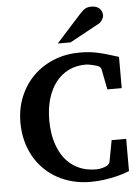

<svg xmlns="http://www.w3.org/2000/svg" viewBox="-62 -977 759 1040"><g transform="rotate(-5 318.0 -456.5)"><path d="M600.1 -23.9Q590.8 -20 571 -13.4Q551.3 -6.8 523.4 -0.2Q495.6 6.3 461.2 11.2Q426.8 16.1 388.2 16.1Q336.9 16.1 291 4.4Q245.1 -7.3 206.1 -29.3Q167 -51.3 135.7 -82.5Q104.5 -113.8 82.5 -153.1Q60.5 -192.4 48.8 -238.5Q37.1 -284.7 37.1 -335.9Q37.1 -414.1 64.2 -478.5Q91.3 -543 138.7 -589.4Q186 -635.7 250.5 -661.4Q314.9 -687 389.2 -687Q417.5 -687 440.9 -684.6Q464.4 -682.1 488 -677Q511.7 -671.9 538.3 -664.1Q564.9 -656.2 600.1 -645V-475.1H522L500 -586.9Q500 -589.4 496.1 -595Q492.2 -600.6 486.8 -603Q482.9 -605 474.9 -607.7Q466.8 -610.4 456.8 -612.8Q446.8 -615.2 436 -617.2Q425.3 -619.1 416 -619.1Q364.7 -619.1 323.5 -598.9Q282.2 -578.6 253.4 -541.3Q224.6 -503.9 209.2 -451.4Q193.8 -398.9 193.8 -334Q193.8 -298.8 199.2 -264.2Q204.6 -229.5 216.1 -197.8Q227.5 -166 245.8 -138.9Q264.2 -111.8 289.6 -91.8Q314.9 -71.8 348.4 -60.3Q381.8 -48.8 423.8 -48.8Q442.4 -48.8 458 -53.5Q473.6 -58.1 481.9 -62Q485.8 -63.5 491.7 -70.1Q497.6 -76.7 499 -81.1L521 -199.2H600.1ZM533.7 -876.5Q533.7 -871.6 531.5 -865.5Q529.3 -859.4 525.9 -853.5Q522.5 -847.7 517.6 -842.5Q512.7 -837.4 507.8 -834.5L345.7 -746.1H275.9L412.6 -897.5Q421.4 -906.7 428.5 -912.8Q435.5 -918.9 442.6 -922.6Q449.7 -926.3 457.5 -927.7Q465.3 -929.2 475.6 -929.2Q491.7 -929.2 502.7 -924.3Q513.7 -919.4 520.8 -911.9Q527.8 -904.3 530.8 -894.8Q533.7 -885.3 533.7 -876.5Z"/></g></svg>

Font: Charis SIL APac
Style: Bold
Weight: 700
Foundry: SIL International
Version: Version 5.000